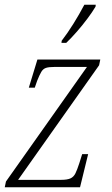

<svg xmlns="http://www.w3.org/2000/svg" viewBox="-22 -786 471 806"><path d="M-2 0 3 -24 343 -505H207Q183 -505 171 -501Q159 -497 151.5 -484.5Q144 -472 134 -447L124 -418H99L135 -536H399L394 -512L54 -31H234Q260 -31 273.5 -37Q287 -43 294.5 -58Q302 -73 311 -101L323 -139H348L314 0ZM236 -606 237 -615Q261 -646 286 -686Q311 -726 332 -766H380L379 -758Q366 -736 345.5 -708.5Q325 -681 301.5 -654Q278 -627 256 -606Z"/></svg>

Font: Noto Serif SemiCondensed ExtraLight
Style: Italic
Weight: 200
Width: 4
Italic angle: -12°
Designer: Monotype Design Team
Foundry: Monotype Imaging Inc.
Version: Version 2.013